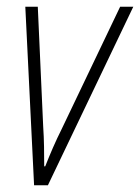

<svg xmlns="http://www.w3.org/2000/svg" viewBox="-20 -549 415 569"><path d="M81 0 55 -529H92L108 -174Q110 -144 110.5 -114Q111 -84 111 -56H114Q125 -84 137 -111.5Q149 -139 163 -167L336 -529H375L122 0Z"/></svg>

Font: Noto Sans Condensed ExtraLight
Style: Italic
Weight: 200
Width: 3
Italic angle: -12°
Designer: Monotype Design Team
Foundry: Monotype Imaging Inc.
Version: Version 2.013; ttfautohint (v1.8.4.7-5d5b)